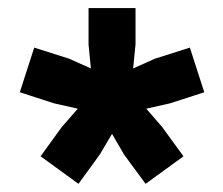

<svg xmlns="http://www.w3.org/2000/svg" viewBox="-20 -720 555 477"><path d="M175 -263.3 80.8 -331.7 133.3 -404.2 173.3 -450 114.2 -463.3 29.2 -490.8 65 -601.7 151.7 -574.2 205.8 -550 200 -609.2V-700H316.7V-610L310.8 -550L365 -574.2L451.7 -601.7L487.5 -490.8L402.5 -463.3L343.3 -450L382.5 -405L435.8 -331.7L341.7 -263.3L288.3 -335.8L258.3 -387.5L228.3 -336.7Z"/></svg>

Font: Funnel Display ExtraBold
Style: Regular
Weight: 800
Designer: NORD ID, Kristian Moeller
Foundry: Dicotype
Version: Version 1.000